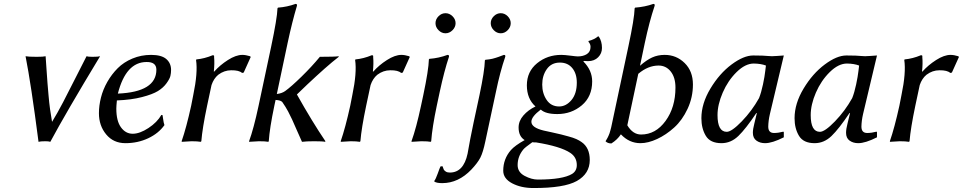

<svg xmlns="http://www.w3.org/2000/svg" viewBox="-20 -718 4894 976"><path d="M175.8 2.9Q137.7 -292 109.9 -432.1Q124 -429.2 167 -429.2Q200.2 -429.2 211.9 -432.1Q212.9 -418.5 216.3 -367.9Q219.7 -317.4 221.4 -295.9Q223.1 -274.4 226.6 -234.9Q230 -195.3 234.4 -163.1Q238.8 -130.9 244.6 -98.6Q271 -141.6 300.5 -198Q330.1 -254.4 365 -324.2Q399.9 -394 419.9 -432.1Q426.8 -429.2 450.2 -429.2Q480 -429.2 488.8 -432.1Q314 -143.1 235.8 2.9Q229 0 210.9 0Q185.5 0 175.8 2.9Z M774.9 -363.8Q774.9 -403.3 725.1 -402.8Q620.1 -402.8 579.1 -242.2Q774.9 -250.5 774.9 -363.8ZM574.2 -207.5Q571.3 -177.7 571.3 -166Q571.3 -103 595 -70.6Q618.7 -38.1 654.5 -38.1Q690.4 -38.1 734.6 -67.1Q778.8 -96.2 800.3 -133.8L806.2 -132.8Q807.1 -128.9 808.6 -117.2Q810.1 -105.5 812 -96.2Q814 -86.9 815.9 -82Q786.1 -40 733.2 -15.1Q680.2 9.8 617.7 9.8Q556.6 9.8 519.8 -34.7Q482.9 -79.1 482.9 -142.6Q482.9 -181.2 493.2 -221.9Q503.4 -262.7 525.6 -301.8Q547.9 -340.8 578.4 -371.3Q608.9 -401.9 653.1 -420.4Q697.3 -439 748 -439Q800.8 -439 825.2 -418Q849.6 -397 849.6 -362.3Q849.6 -346.7 846.2 -332Q842.8 -317.4 826.4 -294.7Q810.1 -272 782.7 -255.1Q755.4 -238.3 701.4 -224.4Q647.5 -210.4 574.2 -207.5Z M1066.9 -354H1068.8Q1097.7 -386.7 1138.4 -412.8Q1179.2 -439 1211.9 -439Q1229 -439 1251.5 -432.1L1254.4 -428.2L1218.8 -349.1L1210.4 -347.2Q1195.3 -361.3 1155.3 -360.8Q1119.6 -360.8 1089.4 -337.9Q1066.4 -318.8 1055.2 -285.6L1032.7 -180.2Q1008.8 -66.4 1003.4 0L1000.5 2.9Q984.4 0 953.6 0L904.3 2.9L903.3 0Q927.2 -68.8 951.7 -180.2L962.4 -234.9Q986.3 -348.6 976.6 -413.1L978.5 -416Q1019.5 -419.9 1060.5 -437Q1063.5 -437 1064.5 -437Q1065.4 -437 1066.9 -436Q1068.4 -435.1 1068.4 -433.1Q1068.4 -431.2 1068.4 -426.8Q1071.3 -395.5 1066.9 -354Z M1387.2 -240.2Q1412.6 -243.2 1429.2 -254.9Q1460 -276.9 1512.7 -328.4Q1565.4 -379.9 1606 -429.2Q1683.1 -429.2 1701.2 -432.1L1702.1 -429.2Q1669.9 -404.3 1629.6 -368.7Q1589.4 -333 1543.2 -289.6Q1497.1 -246.1 1489.3 -237.8Q1567.4 -98.6 1634.3 0L1632.3 2.9Q1620.1 0 1577.1 0Q1537.1 0 1515.1 2.9Q1502 -25.9 1487.1 -60.1Q1472.2 -94.2 1464.6 -111.1Q1457 -127.9 1444.6 -151.4Q1432.1 -174.8 1415 -199.2Q1407.2 -208.5 1380.9 -210L1374.5 -180.2Q1350.6 -66.4 1346.2 0L1343.8 2.9Q1330.6 0 1296.4 0L1246.6 2.9L1246.1 0Q1269.5 -63.5 1294.4 -180.2L1358.4 -481Q1388.7 -624 1390.6 -675.8L1393.1 -679.2Q1439.9 -682.6 1482.4 -698.2Q1491.7 -698.2 1489.3 -688Q1465.3 -607.9 1442.4 -501Z M1875.5 -354H1877.4Q1906.2 -386.7 1947 -412.8Q1987.8 -439 2020.5 -439Q2037.6 -439 2060.1 -432.1L2063 -428.2L2027.3 -349.1L2019 -347.2Q2003.9 -361.3 1963.9 -360.8Q1928.2 -360.8 1897.9 -337.9Q1875 -318.8 1863.8 -285.6L1841.3 -180.2Q1817.4 -66.4 1812 0L1809.1 2.9Q1793 0 1762.2 0L1712.9 2.9L1711.9 0Q1735.8 -68.8 1760.3 -180.2L1771 -234.9Q1794.9 -348.6 1785.2 -413.1L1787.1 -416Q1828.1 -419.9 1869.1 -437Q1872.1 -437 1873 -437Q1874 -437 1875.5 -436Q1877 -435.1 1877 -433.1Q1877 -431.2 1877 -426.8Q1879.9 -395.5 1875.5 -354Z M2131.8 -234.9Q2158.7 -362.3 2160.2 -416L2162.6 -418.9Q2210.4 -422.4 2254.9 -439Q2264.2 -439 2262.2 -429.2Q2238.3 -357.9 2215.3 -251L2200.2 -180.2Q2177.2 -71.3 2171.9 0L2169.4 2.9Q2155.8 0 2121.6 0Q2121.6 0 2072.3 2.9L2071.8 0Q2096.2 -67.9 2120.1 -180.2ZM2209.2 -564.5Q2193.8 -580.1 2193.8 -600.1Q2193.8 -620.1 2209.2 -635.5Q2224.6 -650.9 2244.6 -650.9Q2264.6 -650.9 2280.3 -635.5Q2295.9 -620.1 2295.9 -600.1Q2295.9 -580.1 2280.3 -564.5Q2264.6 -548.8 2244.6 -548.8Q2224.6 -548.8 2209.2 -564.5Z M2356.9 63Q2357.9 59.1 2360.8 41.3Q2363.8 23.4 2370.6 -12.2Q2377.4 -47.9 2387.7 -96.2L2417.5 -234.9Q2443.4 -357.9 2444.8 -411.1L2447.3 -414.1Q2457 -414.6 2466.8 -416.3Q2476.6 -418 2483.4 -419.4Q2490.2 -420.9 2500 -424.1Q2509.8 -427.2 2513.9 -428.7Q2518.1 -430.2 2528.3 -434.1Q2538.6 -438 2541.5 -439Q2550.8 -439 2548.3 -429.2Q2522 -353 2501 -251L2446.8 2Q2435.5 56.2 2421.9 83Q2408.2 109.9 2376 144Q2310.1 212.9 2228 212.9Q2199.7 212.9 2188 205.1L2187.5 202.1Q2195.3 191.9 2205.1 164.3Q2214.8 136.7 2219.2 127.9L2229.5 127Q2233.4 139.2 2235.8 144Q2238.3 148.9 2246.1 154.1Q2253.9 159.2 2266.6 159.2Q2336.4 159.2 2356.9 63ZM2490 -564.5Q2474.6 -580.1 2474.6 -600.1Q2474.6 -620.1 2490 -635.5Q2505.4 -650.9 2525.4 -650.9Q2545.4 -650.9 2560.8 -635.5Q2576.2 -620.1 2576.2 -600.1Q2576.2 -580.1 2560.8 -564.5Q2545.4 -548.8 2525.4 -548.8Q2505.4 -548.8 2490 -564.5Z M2686 4.9Q2647 32.7 2640.1 42Q2611.3 77.1 2611.3 121.1Q2611.3 157.2 2646.7 176Q2682.1 194.8 2713.9 194.8Q2840.8 194.8 2888.2 166Q2912.1 150.9 2912.1 121.1Q2912.1 81.1 2878.9 59.1Q2829.1 25.9 2705.1 5.9Q2702.1 5.9 2695.6 5.9Q2689 5.9 2686 4.9ZM2813 -138.2Q2752.9 -138.2 2729 -161.1Q2681.2 -125 2681.2 -99.1Q2681.2 -69.3 2744.1 -54.2Q2752 -52.2 2785.6 -45.2Q2819.3 -38.1 2832.8 -34.4Q2846.2 -30.8 2870.1 -24.4Q2894 -18.1 2909.7 -11Q2925.3 -3.9 2936 3.9Q2978 32.7 2978 95.2Q2978 165 2912.1 202.1Q2847.2 238.3 2690.9 237.8Q2628.9 237.8 2583.5 213.9Q2538.1 189.9 2538.1 149.9Q2538.1 89.8 2577.1 44.9Q2597.2 22 2647 -5.9Q2616.2 -24.9 2616.2 -69.8Q2616.2 -103 2640.6 -131.1Q2665 -159.2 2702.1 -176.8Q2658.2 -215.8 2658.2 -284.2Q2658.2 -354 2710.2 -396.5Q2762.2 -439 2833 -439Q2849.1 -439 2879.2 -435.1Q2909.2 -431.2 2917 -431.2Q2944.8 -431.2 2963.4 -443.1Q2981.9 -455.1 2981.9 -480Q2981.9 -494.1 2971.2 -505.9L2972.2 -509.8Q3002 -517.6 3020 -533.2L3023.9 -532.2Q3040 -508.3 3040 -474.1Q3040 -446.3 3020.5 -426.8Q3001 -407.2 2969.2 -407.2Q2953.1 -407.2 2948.2 -408.2L2945.3 -405.8Q2990.2 -360.8 2990.2 -304.2Q2990.2 -227.1 2937.5 -182.6Q2884.8 -138.2 2813 -138.2ZM2912.1 -297.9Q2912.1 -343.8 2889.2 -371.8Q2866.2 -399.9 2826.2 -399.9Q2783.2 -399.9 2759.8 -366.9Q2736.3 -334 2736.3 -288.1Q2736.3 -243.2 2758.8 -210Q2781.2 -176.8 2822.3 -176.8Q2857.4 -176.8 2884.8 -209.2Q2912.1 -241.7 2912.1 -297.9Z M3168.9 -81.1Q3196.8 -34.2 3238.8 -34.2Q3313 -34.2 3363.3 -103.3Q3413.6 -172.4 3413.6 -272.9Q3413.6 -324.2 3389.6 -354.5Q3365.7 -384.8 3327.6 -384.8Q3274.4 -384.8 3224.6 -342.8ZM3257.8 -500 3233.4 -383.8Q3266.1 -412.6 3294.9 -425.8Q3323.7 -439 3358.9 -439Q3418 -439 3460.2 -397.7Q3502.4 -356.4 3502.4 -288.6Q3502.4 -223.1 3475.3 -165Q3448.2 -106.9 3407.2 -69.8Q3366.2 -32.7 3320.6 -11.5Q3274.9 9.8 3235.4 9.8Q3178.7 9.8 3136.2 -35.2Q3118.2 -7.8 3087.9 11.2Q3068.8 11.2 3058.1 0Q3059.6 -2 3063.7 -9.3Q3067.9 -16.6 3069.1 -19Q3070.3 -21.5 3073.5 -28.3Q3076.7 -35.2 3078.4 -40.3Q3080.1 -45.4 3082.3 -53.5Q3084.5 -61.5 3086.9 -70.8L3174.3 -481.9Q3204.6 -623.5 3206.1 -675.8L3208.5 -679.2Q3259.3 -683.1 3301.3 -698.2Q3310.1 -698.2 3307.6 -688Q3280.8 -608.4 3257.8 -500Z M3838.4 -219.2Q3849.6 -247.1 3858.4 -288.6Q3867.2 -330.1 3870.1 -357.4L3873.5 -384.8Q3848.6 -394.5 3811.5 -395Q3768.6 -395 3724.4 -351.6Q3680.2 -308.1 3653.8 -247.1Q3627.4 -186 3627.4 -132.8Q3627.4 -47.9 3674.3 -47.9Q3699.2 -47.9 3750.7 -101.1Q3802.2 -154.3 3838.4 -219.2ZM3893.6 -138.2Q3885.7 -104 3885.3 -74.2Q3885.3 -42 3914.6 -42Q3936.5 -42 3962.4 -48.8L3964.4 -45.9V-20Q3905.3 9.8 3869.1 9.8Q3843.3 9.8 3825.2 -3.2Q3807.1 -16.1 3807.1 -43Q3807.1 -62 3814.5 -89.8L3827.1 -142.1L3825.2 -144Q3771 -63 3733.2 -26.6Q3695.3 9.8 3647.5 9.8Q3590.3 9.8 3567.9 -27.6Q3545.4 -64.9 3545.4 -117.2Q3545.4 -191.4 3591.3 -267.8Q3637.2 -344.2 3698.7 -390.1Q3760.3 -436 3808.6 -436Q3861.8 -436 3888.2 -433.1Q3899.4 -431.2 3930.4 -433.6Q3961.4 -436 3964.4 -436Z M4312 -219.2Q4323.2 -247.1 4332 -288.6Q4340.8 -330.1 4343.8 -357.4L4347.2 -384.8Q4322.3 -394.5 4285.2 -395Q4242.2 -395 4198 -351.6Q4153.8 -308.1 4127.4 -247.1Q4101.1 -186 4101.1 -132.8Q4101.1 -47.9 4147.9 -47.9Q4172.9 -47.9 4224.4 -101.1Q4275.9 -154.3 4312 -219.2ZM4367.2 -138.2Q4359.4 -104 4358.9 -74.2Q4358.9 -42 4388.2 -42Q4410.2 -42 4436 -48.8L4438 -45.9V-20Q4378.9 9.8 4342.8 9.8Q4316.9 9.8 4298.8 -3.2Q4280.8 -16.1 4280.8 -43Q4280.8 -62 4288.1 -89.8L4300.8 -142.1L4298.8 -144Q4244.6 -63 4206.8 -26.6Q4168.9 9.8 4121.1 9.8Q4064 9.8 4041.5 -27.6Q4019 -64.9 4019 -117.2Q4019 -191.4 4064.9 -267.8Q4110.8 -344.2 4172.4 -390.1Q4233.9 -436 4282.2 -436Q4335.4 -436 4361.8 -433.1Q4373 -431.2 4404.1 -433.6Q4435.1 -436 4438 -436Z M4667 -354H4668.9Q4697.8 -386.7 4738.5 -412.8Q4779.3 -439 4812 -439Q4829.1 -439 4851.6 -432.1L4854.5 -428.2L4818.8 -349.1L4810.5 -347.2Q4795.4 -361.3 4755.4 -360.8Q4719.7 -360.8 4689.5 -337.9Q4666.5 -318.8 4655.3 -285.6L4632.8 -180.2Q4608.9 -66.4 4603.5 0L4600.6 2.9Q4584.5 0 4553.7 0L4504.4 2.9L4503.4 0Q4527.3 -68.8 4551.8 -180.2L4562.5 -234.9Q4586.4 -348.6 4576.7 -413.1L4578.6 -416Q4619.6 -419.9 4660.6 -437Q4663.6 -437 4664.6 -437Q4665.5 -437 4667 -436Q4668.5 -435.1 4668.5 -433.1Q4668.5 -431.2 4668.5 -426.8Q4671.4 -395.5 4667 -354Z"/></svg>

Font: Linux Biolinum O
Style: Italic
Weight: 400
Italic angle: -12°
Designer: Philipp H. Poll
Foundry: Philipp H. Poll
Version: Version 1.1.3